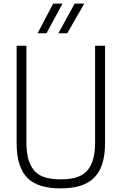

<svg xmlns="http://www.w3.org/2000/svg" viewBox="-20 -1033 673 1062"><path d="M316 9Q256 9 210.5 -4Q165 -17 134.5 -46Q104 -75 88 -123Q72 -171 72 -242V-780H126V-247Q126 -185 139 -145.5Q152 -106 176 -82.5Q200 -59 235.5 -50Q271 -41 316 -41Q362 -41 397.5 -50.5Q433 -60 457 -83.5Q481 -107 493.5 -147Q506 -187 506 -247V-780H561V-242Q561 -171 544.5 -123Q528 -75 496.5 -46Q465 -17 419.5 -4Q374 9 316 9ZM352 -849H303L393 -1013H446ZM237 -849H188L274 -1013H326Z"/></svg>

Font: Tanohe Sans Light
Style: Regular
Weight: 300
Designer: Village Type and Design LLC & Cristiano Sobral
Foundry: Cooper Hewitt Smithsonian Design Museum
Version: Version 1.00;September 29, 2021;FontCreator 13.0.0.2655 64-b